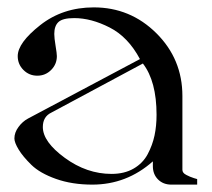

<svg xmlns="http://www.w3.org/2000/svg" viewBox="-20 -500 573 520"><path d="M234 -480Q333 -480 403.5 -410Q474 -340 474 -240V-40Q474 -36 476.5 -32.5Q479 -29 485 -26Q491 -23 494.5 -21.5Q498 -20 505.5 -17.5Q513 -15 514 -15V0H444Q422 0 408 -14Q394 -28 394 -50V-63Q323 0 230 0Q175 0 131.5 -15.5Q88 -31 65 -53.5Q42 -76 30.5 -95Q19 -114 19 -125Q19 -141 30 -156Q41 -171 56 -179L359 -340Q327 -400 277 -425.5Q227 -451 181 -451Q150 -451 138.5 -440.5Q127 -430 127 -408Q127 -397 130.5 -376Q134 -355 134 -348Q134 -326 118.5 -310.5Q103 -295 81 -295Q59 -295 43.5 -310.5Q28 -326 28 -348Q28 -384 89 -432Q150 -480 234 -480ZM367 -328 119 -195Q96 -184 96 -156Q96 -116 155.5 -72.5Q215 -29 282 -29Q317 -29 342 -43.5Q367 -58 380 -82.5Q393 -107 398.5 -133Q404 -159 404 -189Q404 -280 367 -328Z"/></svg>

Font: kawoszeh
Style: Medium
Weight: 500
Version: Version 000.030